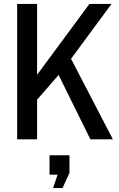

<svg xmlns="http://www.w3.org/2000/svg" viewBox="-20 -706 601 973"><path d="M67 0V-686H168V-327L433 -686H545L340 -408L552 0H438L277 -326L168 -201V0ZM249 247 272 179H231V81H332V170L297 247Z"/></svg>

Font: Archivo Narrow Medium
Style: Regular
Weight: 500
Designer: Hector Gatti
Foundry: Omnibus-Type
Version: Version 3.002